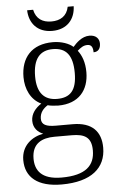

<svg xmlns="http://www.w3.org/2000/svg" viewBox="-63 -774 651 1056"><g transform="rotate(-5 262.5 -245.5)"><path d="M256 -606C340 -606 383 -661 385 -731H352C342 -680 305 -658 256 -658C207 -658 172 -680 161 -731H128C130 -661 173 -606 256 -606ZM234 240C399 240 479 169 479 58C479 -30 431 -85 323 -85H230C177 -85 151 -97 151 -130C151 -164 171 -186 195 -201C207 -197 237 -194 253 -194C367 -194 423 -265 423 -364C423 -419 407 -458 386 -485C405 -501 419 -512 442 -512C465 -512 472 -494 472 -469C499 -469 511 -488 511 -514C511 -540 494 -562 457 -562C415 -562 383 -529 365 -508C343 -528 301 -544 253 -544C136 -544 76 -473 76 -366C76 -302 103 -240 161 -213C129 -193 103 -162 103 -123C103 -82 129 -58 157 -47C95 -36 35 8 35 88C35 183 102 240 234 240ZM250 -231C180 -231 140 -273 140 -364C140 -462 179 -506 250 -506C323 -506 359 -463 359 -365C359 -269 323 -231 250 -231ZM237 202C125 202 92 149 92 85C92 0 150 -25 217 -25H312C383 -25 421 -5 421 68C421 150 372 202 237 202Z"/></g></svg>

Font: Noto Serif Bengali Light
Style: Regular
Weight: 300
Designer: Juan Bruce, Universal Thirst, Indian Type Foundry and the Monotype Design Team.
Foundry: Monotype Imaging Inc.
Version: Version 2.003